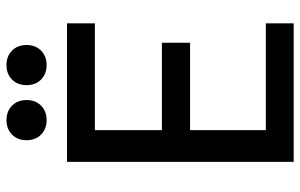

<svg xmlns="http://www.w3.org/2000/svg" viewBox="-187 -740 927 593"><g transform="rotate(-90 276.5 -443.5)"><path d="M501 -700V-614H171V-407H441V-320H171V-86H501V0H73V-700ZM202 -887Q229 -887 246.5 -870Q264 -853 264 -825Q264 -797 246.5 -780Q229 -763 202 -763Q175 -763 157.5 -780Q140 -797 140 -825Q140 -853 157.5 -870Q175 -887 202 -887ZM372 -887Q399 -887 416.5 -870Q434 -853 434 -825Q434 -797 416.5 -780Q399 -763 372 -763Q345 -763 327.5 -780Q310 -797 310 -825Q310 -853 327.5 -870Q345 -887 372 -887Z"/></g></svg>

Font: MedMera Sans Display
Style: Regular
Weight: 500
Designer: Kasper Nordkvist
Foundry: UNCUT.wtf
Version: Version 1.300